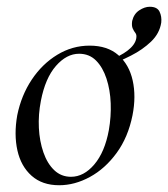

<svg xmlns="http://www.w3.org/2000/svg" viewBox="-20 -534 497 568"><path d="M155 14Q105 14 73.5 -14Q42 -42 31.5 -89Q21 -136 31 -193Q43 -252 74 -298.5Q105 -345 149.5 -372Q194 -399 245 -399Q298 -399 330 -371Q362 -343 372.5 -296Q383 -249 372 -193Q359 -128 325 -81.5Q291 -35 246 -10.5Q201 14 155 14ZM190 -11Q228 -11 259 -47.5Q290 -84 302 -149Q309 -189 307.5 -228.5Q306 -268 295 -301.5Q284 -335 264 -355Q244 -375 214 -375Q177 -375 145.5 -339Q114 -303 101 -236Q93 -195 95 -155.5Q97 -116 108.5 -83Q120 -50 140.5 -30.5Q161 -11 190 -11ZM298 -339 297 -353Q376 -383 383 -420Q385 -431 380.5 -436.5Q376 -442 372.5 -450Q369 -458 371 -472Q376 -493 392 -503.5Q408 -514 423 -514Q445 -514 452 -499.5Q459 -485 457 -467Q452 -435 427 -411Q402 -387 367.5 -369.5Q333 -352 298 -339Z"/></svg>

Font: Cormorant Light Medium
Style: Italic
Weight: 500
Italic angle: -10°
Version: Version 4.000